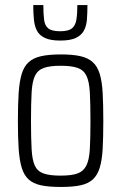

<svg xmlns="http://www.w3.org/2000/svg" viewBox="-20 -734 481 762"><path d="M222 8Q174 8 143 1.5Q112 -5 93.5 -22Q75 -39 66 -69Q57 -99 54 -144.5Q51 -190 51 -254Q51 -319 54 -364.5Q57 -410 66 -440Q75 -470 93.5 -487Q112 -504 143 -511Q174 -518 222 -518Q269 -518 299.5 -511Q330 -504 348.5 -487Q367 -470 376 -440Q385 -410 387.5 -364.5Q390 -319 390 -254Q390 -190 387.5 -144.5Q385 -99 376 -69Q367 -39 348.5 -22Q330 -5 299.5 1.5Q269 8 222 8ZM220 -37Q264 -37 287.5 -45.5Q311 -54 322.5 -76.5Q334 -99 336.5 -142Q339 -185 339 -254Q339 -324 336.5 -367.5Q334 -411 323 -433.5Q312 -456 288 -464.5Q264 -473 221 -473Q178 -473 154 -464.5Q130 -456 119 -433.5Q108 -411 105.5 -367.5Q103 -324 103 -254Q103 -185 105.5 -141.5Q108 -98 118.5 -76Q129 -54 153 -45.5Q177 -37 220 -37ZM219 -573Q180 -573 158 -583.5Q136 -594 126.5 -612.5Q117 -631 114.5 -657Q112 -683 112 -714H152Q152 -679 155 -655.5Q158 -632 172 -621Q186 -610 219 -610Q251 -610 265 -621Q279 -632 283 -655Q287 -678 287 -714H327Q327 -683 325 -657Q323 -631 313 -612.5Q303 -594 281 -583.5Q259 -573 219 -573Z"/></svg>

Font: Saira Condensed Light
Style: Regular
Weight: 300
Width: 3
Designer: Hector Gatti with collaboration of the Omnibus-Type team
Foundry: Omnibus-Type
Version: Version 1.101